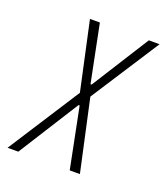

<svg xmlns="http://www.w3.org/2000/svg" viewBox="-139 -583 571 656"><g transform="rotate(20 146.5 -255.0)"><path d="M-37 0 131 -261 77 -510H113L155 -301H159L291 -510H330L169 -261L226 0H189L145 -220H141L2 0Z"/></g></svg>

Font: Saira UltraCondensed Thin
Style: Italic
Weight: 250
Width: 1
Italic angle: -12°
Designer: Hector Gatti with collaboration of the Omnibus-Type team
Foundry: Omnibus-Type
Version: Version 1.101